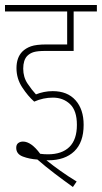

<svg xmlns="http://www.w3.org/2000/svg" viewBox="-20 -642 408 769"><path d="M192 -251Q153 -251 117 -235Q92 -257 69 -292Q46 -327 46 -369Q46 -411 69 -435Q83 -449 104 -456.5Q125 -464 167 -464H249V-596H0V-622H368V-596H275V-438H161Q131 -438 115.5 -433.5Q100 -429 89 -418Q73 -401 73 -367Q73 -333 90.5 -307Q108 -281 124 -264Q139 -270 156 -273.5Q173 -277 191 -277Q250 -277 282.5 -240.5Q315 -204 315 -142Q315 -72 277.5 -36Q240 0 173 0Q170 0 166 0Q192 21 223 43Q254 65 287 85L272 107Q233 79 197.5 52Q162 25 130 -3Q98 -5 71.5 -15Q45 -25 45 -50Q45 -63 53 -69Q61 -75 72 -75Q105 -75 141 -26Q156 -24 172 -24Q228 -24 258 -53.5Q288 -83 288 -142Q288 -199 260.5 -225Q233 -251 192 -251Z"/></svg>

Font: Noto Sans ExtraCondensed Thin
Style: Regular
Weight: 100
Width: 2
Designer: Monotype Design Team
Foundry: Monotype Imaging Inc.
Version: Version 2.013; ttfautohint (v1.8.4.7-5d5b)